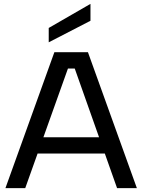

<svg xmlns="http://www.w3.org/2000/svg" viewBox="-20 -969 732 989"><path d="M446 -949V-862L231 -751V-825ZM365 -616H330L110 0H8L260 -700H433L685 0H583ZM137 -262H545V-178H137Z"/></svg>

Font: Albert Sans Medium
Style: Regular
Weight: 500
Designer: Andreas Rasmussen
Foundry: a.Foundry
Version: Version 1.025